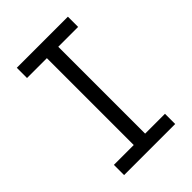

<svg xmlns="http://www.w3.org/2000/svg" viewBox="-215 -832 930 930"><g transform="rotate(-45 250.0 -367.5)"><path d="M75 0V-70H211V-665H75V-735H425V-665H289V-70H425V0Z"/></g></svg>

Font: Moesevka
Style: Regular
Weight: 400
Monospace: yes
Designer: Belleve Invis
Foundry: Belleve Invis
Version: Version 32.5.0; ttfautohint (v1.8.4)